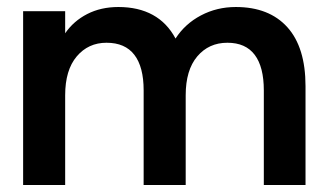

<svg xmlns="http://www.w3.org/2000/svg" viewBox="-20 -528 939 548"><path d="M46 0V-496H166V-433Q190 -468 229 -488Q268 -508 318 -508Q375 -508 416 -485.5Q457 -463 481 -418Q508 -460 553.5 -484Q599 -508 653 -508Q748 -508 800 -450.5Q852 -393 852 -282V0H733V-270Q733 -337 707 -371.5Q681 -406 629 -406Q576 -406 543 -367Q510 -328 510 -256V0H390V-270Q390 -337 363.5 -371.5Q337 -406 284 -406Q232 -406 199 -367Q166 -328 166 -256V0Z"/></svg>

Font: Host Grotesk SemiBold
Style: Regular
Weight: 600
Designer: Doukan Karapınar
Foundry: Element Type
Version: Version 1.003